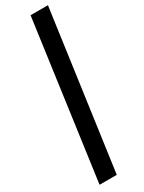

<svg xmlns="http://www.w3.org/2000/svg" viewBox="-256 -854 782 1044"><g transform="rotate(-30 135.5 -332.0)"><path d="M132 161 269 -825H160L24 161Z"/></g></svg>

Font: United Sans
Style: Bold Italic
Weight: 700
Italic angle: -8°
Designer: Pablo Impallari, Rodrigo Fuenzalida (Modified by Dan O. Williams)
Version: Version 1.000;PS 001.000;hotconv 1.0.88;makeotf.lib2.5.64775